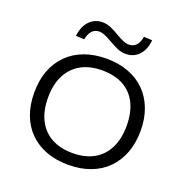

<svg xmlns="http://www.w3.org/2000/svg" viewBox="-159 -1074 1192 1229"><g transform="rotate(20 436.5 -459.0)"><path d="M437 9Q353 9 286.5 -16Q220 -41 172.5 -88Q125 -135 100 -202Q75 -269 75 -352Q75 -436 100 -502.5Q125 -569 172.5 -616.5Q220 -664 287 -689Q354 -714 437 -714Q520 -714 587 -689Q654 -664 701 -617Q748 -570 773.5 -503.5Q799 -437 799 -354Q799 -270 773.5 -203Q748 -136 701 -88.5Q654 -41 587 -16Q520 9 437 9ZM437 -71Q521 -71 580.5 -104Q640 -137 672 -200.5Q704 -264 704 -353Q704 -443 672.5 -506Q641 -569 581 -601.5Q521 -634 437 -634Q353 -634 293.5 -601Q234 -568 201.5 -505Q169 -442 169 -352Q169 -263 201 -200Q233 -137 293 -104Q353 -71 437 -71ZM259 -781 202 -784Q209 -849 244.5 -886.5Q280 -924 334 -924Q365 -924 393.5 -911Q422 -898 450 -881Q476 -866 497.5 -856.5Q519 -847 538 -847Q569 -847 588 -867.5Q607 -888 613 -927L670 -924Q664 -859 629 -821.5Q594 -784 539 -784Q508 -784 478.5 -797.5Q449 -811 422 -827Q397 -841 375 -851Q353 -861 334 -861Q304 -861 285 -840Q266 -819 259 -781Z"/></g></svg>

Font: Nunito Sans 10pt SemiExpanded
Style: Regular
Weight: 400
Width: 6
Designer: Vernon Adams
Foundry: Vernon Adams
Version: Version 3.101;gftools[0.9.27]